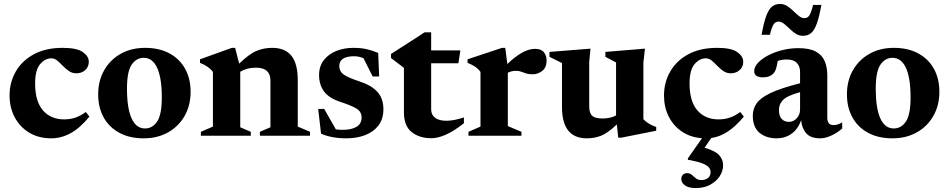

<svg xmlns="http://www.w3.org/2000/svg" viewBox="-20 -688 4809 973"><path d="M297.5 -445.5Q369.5 -445.5 399.8 -424Q430 -402.5 430 -375.5Q430 -349 411.8 -332.8Q393.5 -316.5 367.5 -316.5Q346 -316.5 329.2 -328Q312.5 -339.5 298.2 -354.5Q284 -369.5 270.2 -381Q256.5 -392.5 240.5 -392.5Q208.5 -392.5 183.2 -362.8Q158 -333 158 -265Q158 -174 197.8 -128.5Q237.5 -83 305 -83Q335.5 -83 361.5 -91.8Q387.5 -100.5 415 -120.5L433 -97Q386 -39.5 338.2 -13.2Q290.5 13 240.5 13Q176 13 128.5 -15.5Q81 -44 54.8 -93.2Q28.5 -142.5 28.5 -204Q28.5 -271 60.2 -326Q92 -381 152 -413.2Q212 -445.5 297.5 -445.5Z M708 13Q636.5 13 584.8 -15Q533 -43 505.2 -93.2Q477.5 -143.5 477.5 -209.5Q477.5 -278.5 507.8 -331.8Q538 -385 591.5 -415.2Q645 -445.5 715.5 -445.5Q787 -445.5 838.8 -417.5Q890.5 -389.5 918.2 -339.2Q946 -289 946 -223Q946 -154 915.8 -100.8Q885.5 -47.5 831.8 -17.2Q778 13 708 13ZM715 -37Q752.5 -37 776.2 -72Q800 -107 800 -194Q800 -293 776.5 -344Q753 -395 708.5 -395Q671 -395 647.2 -360.2Q623.5 -325.5 623.5 -238.5Q623.5 -139.5 646.8 -88.2Q670 -37 715 -37Z M1297 -20 1350.5 -43V-279.5Q1350.5 -345 1277.5 -345Q1253.5 -345 1233 -339.5Q1212.5 -334 1197.5 -324.5V-43L1251 -20V0H998V-20L1059 -46.5V-323.5Q1038 -352 993.5 -369.5V-387.5L1155 -445.5H1171.5L1192 -365.5Q1242.5 -414.5 1279.8 -430Q1317 -445.5 1359 -445.5Q1425 -445.5 1457 -405.2Q1489 -365 1489 -281V-46.5L1551 -20V0H1297Z M1769.5 -445.5Q1808.5 -445.5 1836.5 -439.2Q1864.5 -433 1896.5 -420L1901.5 -300.5H1868.5L1822 -393Q1798.5 -403 1775 -403Q1699.5 -403 1699.5 -353Q1699.5 -326.5 1721 -310.8Q1742.5 -295 1801.5 -275.5Q1861 -256.5 1892 -223Q1923 -189.5 1923 -134.5Q1923 -85 1898 -52.2Q1873 -19.5 1830.5 -3.2Q1788 13 1734.5 13Q1661 13 1607 -10.5L1592.5 -136H1623L1682 -32.5Q1699 -30 1718 -30Q1761 -30 1786.8 -45.5Q1812.5 -61 1812.5 -93Q1812.5 -122 1786.5 -137.8Q1760.5 -153.5 1704 -172Q1647.5 -190.5 1622.2 -224.5Q1597 -258.5 1597 -307.5Q1597 -352.5 1621 -383.2Q1645 -414 1684.2 -429.8Q1723.5 -445.5 1769.5 -445.5Z M2165 -133.5Q2165 -106 2185 -91Q2205 -76 2242 -76Q2280 -76 2331 -93V-63.5Q2279.5 -23 2238.8 -5.2Q2198 12.5 2167.5 12.5Q2105 12.5 2066 -18.8Q2027 -50 2027 -118.5V-344L1961.5 -394V-414.5Q1985.5 -430 2016 -449.5Q2046.5 -469 2077 -488.5Q2107.5 -508 2131 -524H2165V-432.5H2313L2303 -367.5H2165Z M2691 -440.5Q2723 -440.5 2736.5 -423Q2750 -405.5 2750 -381Q2750 -346 2728 -328.8Q2706 -311.5 2679.5 -311.5Q2659 -311.5 2646.2 -315.8Q2633.5 -320 2622 -324.5Q2610.5 -329 2594 -329Q2573 -329 2553.5 -319.5V-49L2622.5 -20V0H2354V-20L2415 -46.5V-323.5Q2403 -340 2387 -350.5Q2371 -361 2349.5 -369.5V-387.5L2524 -445.5H2540.5L2551 -363.5Q2631 -440.5 2691 -440.5Z M2966 -148.5Q2966 -114.5 2981.2 -101Q2996.5 -87.5 3033.5 -87.5Q3073 -87.5 3102 -103V-371.5L3048 -400V-425L3248.5 -441.5L3240.5 -371V-84Q3264 -58.5 3305.5 -44.5V-25.5L3129.5 9.5H3113L3106 -57.5Q3060.5 -14 3026.8 -0.5Q2993 13 2954 13Q2828 13 2828 -145.5V-368.5L2764.5 -400V-425L2972.5 -441.5L2966 -374.5Z M3506.5 265Q3469 265 3450.8 251.2Q3432.5 237.5 3432.5 219.5Q3432.5 207 3440.2 198.2Q3448 189.5 3462 189.5Q3476.5 189.5 3486.2 198.2Q3496 207 3506.8 215.8Q3517.5 224.5 3535 224.5Q3555 224.5 3568 214Q3581 203.5 3581 184.5Q3581 171 3572 160Q3563 149 3538.2 139.5Q3513.5 130 3466 121.5V114.5L3537.5 12.5Q3478.5 8 3435.2 -21.5Q3392 -51 3368.5 -98.2Q3345 -145.5 3345 -204Q3345 -271 3376.8 -326Q3408.5 -381 3468.5 -413.2Q3528.5 -445.5 3614 -445.5Q3686 -445.5 3716.2 -424Q3746.5 -402.5 3746.5 -375.5Q3746.5 -349 3728.2 -332.8Q3710 -316.5 3684 -316.5Q3662.5 -316.5 3645.8 -328Q3629 -339.5 3614.8 -354.5Q3600.5 -369.5 3586.8 -381Q3573 -392.5 3557 -392.5Q3525 -392.5 3499.8 -362.8Q3474.5 -333 3474.5 -265Q3474.5 -174 3514.2 -128.5Q3554 -83 3621.5 -83Q3652 -83 3678 -91.8Q3704 -100.5 3731.5 -120.5L3749.5 -97Q3708.5 -47.5 3667.8 -21Q3627 5.5 3584.5 11.5L3550.5 60.5Q3605.5 76.5 3625 98.8Q3644.5 121 3644.5 149Q3644.5 179 3627 205.5Q3609.5 232 3578.5 248.5Q3547.5 265 3506.5 265Z M4136 13Q4088.5 13 4066 -12.2Q4043.5 -37.5 4040 -78.5Q4023.5 -33 3991 -10Q3958.5 13 3916 13Q3862.5 13 3828.8 -15.2Q3795 -43.5 3795 -101.5Q3795 -136.5 3814.5 -164.5Q3834 -192.5 3885.8 -217Q3937.5 -241.5 4034.5 -266V-323.5Q4034.5 -352 4018.2 -369.2Q4002 -386.5 3967 -386.5Q3944 -386.5 3921.5 -379.5Q3917 -352.5 3912.2 -338.2Q3907.5 -324 3900.5 -317Q3882 -296 3847.5 -296Q3802 -296 3802 -327.5Q3802 -348.5 3821 -369.2Q3840 -390 3872.2 -407Q3904.5 -424 3944.2 -434Q3984 -444 4025.5 -444Q4082.5 -444 4114.5 -426.5Q4146.5 -409 4159.5 -378Q4172.5 -347 4172.5 -306.5V-91.5Q4172.5 -54 4204 -54Q4225.5 -54 4248 -68V-36.5Q4221.5 -14 4191.8 -0.5Q4162 13 4136 13ZM3927.5 -131.5Q3927.5 -99.5 3941.5 -85Q3955.5 -70.5 3978 -70.5Q4001.5 -70.5 4018 -89Q4034.5 -107.5 4034.5 -133V-221Q3968 -202.5 3947.8 -181Q3927.5 -159.5 3927.5 -131.5ZM4142.5 -663Q4131.5 -601.5 4119 -567.5Q4106.5 -533.5 4089.8 -520Q4073 -506.5 4049 -506.5Q4029 -506.5 4012.2 -517.5Q3995.5 -528.5 3981 -542.8Q3966.5 -557 3952.8 -567.8Q3939 -578.5 3925.5 -578.5Q3910 -578.5 3900.8 -565.2Q3891.5 -552 3881.5 -511.5H3839.5Q3850.5 -573 3863 -607Q3875.5 -641 3892.2 -654.5Q3909 -668 3933 -668Q3953 -668 3969.8 -657Q3986.5 -646 4001 -631.8Q4015.5 -617.5 4029 -606.8Q4042.5 -596 4056.5 -596Q4072 -596 4081.2 -609.2Q4090.5 -622.5 4100.5 -663Z M4502.5 13Q4431 13 4379.2 -15Q4327.5 -43 4299.8 -93.2Q4272 -143.5 4272 -209.5Q4272 -278.5 4302.2 -331.8Q4332.5 -385 4386 -415.2Q4439.5 -445.5 4510 -445.5Q4581.5 -445.5 4633.2 -417.5Q4685 -389.5 4712.8 -339.2Q4740.5 -289 4740.5 -223Q4740.5 -154 4710.2 -100.8Q4680 -47.5 4626.2 -17.2Q4572.5 13 4502.5 13ZM4509.5 -37Q4547 -37 4570.8 -72Q4594.5 -107 4594.5 -194Q4594.5 -293 4571 -344Q4547.5 -395 4503 -395Q4465.5 -395 4441.8 -360.2Q4418 -325.5 4418 -238.5Q4418 -139.5 4441.2 -88.2Q4464.5 -37 4509.5 -37Z"/></svg>

Font: Newsreader 16pt
Style: Bold
Weight: 700
Designer: Hugues Gentile
Foundry: Production Type
Version: Version 1.003; ttfautohint (v1.8.3)